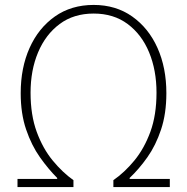

<svg xmlns="http://www.w3.org/2000/svg" viewBox="-20 -759 759 779"><path d="M51 0V-33H212V-37Q176 -73 142 -121Q108 -169 86 -233.5Q64 -298 64 -381Q64 -484 100 -564.5Q136 -645 202.5 -692Q269 -739 360 -739Q450 -739 516.5 -692Q583 -645 619 -564.5Q655 -484 655 -381Q655 -298 633.5 -233.5Q612 -169 578 -121Q544 -73 506 -37V-33H669V0H440V-28Q485 -59 525 -107.5Q565 -156 590 -224Q615 -292 615 -383Q615 -474 585 -546.5Q555 -619 498 -661.5Q441 -704 360 -704Q279 -704 222 -661.5Q165 -619 134.5 -546.5Q104 -474 104 -383Q104 -292 129 -224Q154 -156 194 -107.5Q234 -59 278 -28V0Z"/></svg>

Font: Noto Sans HK Thin
Style: Regular
Weight: 100
Designer: Ryoko NISHIZUKA 西塚涼子 (kana, bopomofo & ideographs); Paul D. Hunt (Latin, Greek & Cyrillic); Sandoll Communications 산돌커뮤니
Foundry: Adobe
Version: Version 2.004-H2;hotconv 1.0.118;makeotfexe 2.5.65603